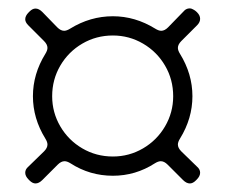

<svg xmlns="http://www.w3.org/2000/svg" viewBox="-20 -608 526 449"><path d="M131 -231Q123 -231 115 -223L79 -187Q71 -179 63 -179Q56 -179 49 -186L47 -188Q39 -196 39 -204Q39 -212 46 -218L83 -254Q91 -262 91 -270Q91 -276 86 -284Q57 -331 57 -383Q57 -435 86 -482Q91 -490 91 -496Q91 -504 83 -512L46 -549Q39 -556 39 -563Q39 -571 47 -579L49 -581Q56 -588 63 -588Q71 -588 79 -580L114 -544Q122 -536 130 -536Q136 -536 144 -541Q191 -570 244 -570Q296 -570 343 -541Q351 -536 357 -536Q365 -536 373 -544L408 -580Q416 -590 427 -588Q435 -585 440 -580L441 -579Q448 -572 448 -564Q448 -556 441 -549L404 -512Q396 -504 396 -496Q396 -490 401 -482Q430 -435 430 -383Q430 -331 401 -284Q396 -276 396 -270Q396 -262 404 -254L441 -218Q448 -212 448 -204Q448 -196 440 -188L438 -186Q431 -179 424 -179Q416 -179 408 -187L372 -223Q364 -231 356 -231Q350 -231 342 -226Q297 -197 244 -197Q190 -197 145 -226Q137 -231 131 -231ZM385 -383Q385 -422 366 -454.5Q347 -487 314.5 -506Q282 -525 244 -525Q205 -525 172.5 -506Q140 -487 121 -454.5Q102 -422 102 -383Q102 -345 121 -312.5Q140 -280 172.5 -261Q205 -242 244 -242Q282 -242 314.5 -261Q347 -280 366 -312.5Q385 -345 385 -383Z"/></svg>

Font: Shippori Mincho B1 Medium
Style: Regular
Weight: 500
Designer: FONTDASU
Foundry: FONTDASU / Google Inc. / but / Adobe
Version: Version 3.110; ttfautohint (v1.8.3)